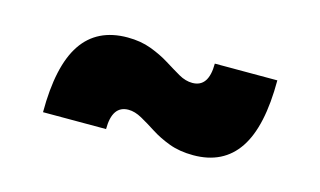

<svg xmlns="http://www.w3.org/2000/svg" viewBox="-39 -502 589 353"><g transform="rotate(15 255.5 -325.0)"><path d="M456 -409Q456 -321 427.5 -278.5Q399 -236 342 -236Q316 -236 296 -243.5Q276 -251 260.5 -261Q245 -271 231.5 -278.5Q218 -286 206 -286Q175 -286 175 -241H55Q55 -329 83.5 -371.5Q112 -414 170 -414Q195 -414 215 -406.5Q235 -399 251 -389Q267 -379 280 -371.5Q293 -364 306 -364Q337 -364 337 -409Z"/></g></svg>

Font: Alexandria
Style: Bold
Weight: 700
Designer: Mohamed Gaber
Foundry: Kief Type Foundry
Version: Version 5.100